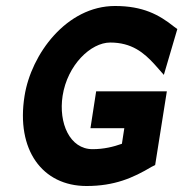

<svg xmlns="http://www.w3.org/2000/svg" viewBox="-20 -610 612 641"><path d="M62 -290C33 -110 121 11 269 11C362 11 424 -16 486 -53L498 -59L537 -305H301L282 -182H395L387 -130C359 -120 327 -112 289 -112C213 -112 175 -199 189 -290C205 -393 283 -468 348 -468C419 -468 460 -435 497 -394L527 -360L572 -513L561 -521C511 -561 457 -590 364 -590C202 -590 84 -429 62 -290Z"/></svg>

Font: Charger Sport
Style: UltNrwObl
Weight: 1000
Designer: Jasper
Foundry: Cannot Into Space Fonts
Version: Version 1.1